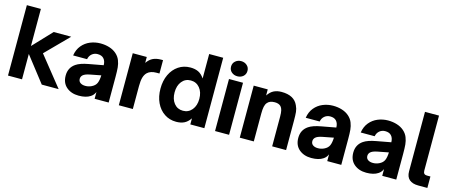

<svg xmlns="http://www.w3.org/2000/svg" viewBox="-48 -1388 4724 2010"><g transform="rotate(15 2314.0 -383.0)"><path d="M210 0H58V-763H210V-361L402 -564H592L351 -320L607 0H424L210 -275Z M641 -157Q641 -243 709 -289Q753 -319 841 -335L998 -364Q997 -411 973 -436Q951 -460 907 -460Q872 -460 846 -438.5Q820 -417 813 -380H662Q672 -445 708.5 -489Q745 -533 797.5 -554.5Q850 -576 908 -576Q959 -576 1004 -562Q1049 -548 1081 -520Q1113 -492 1127.5 -455Q1142 -418 1145.5 -379.5Q1149 -341 1149 -280V0H997V-73Q981 -37 952 -19Q906 12 826 12Q745 12 693 -32.5Q641 -77 641 -157ZM933 -120Q971 -138 985 -169Q999 -200 1001 -255L882 -232Q853 -226 836.5 -219Q820 -212 809 -202Q792 -185 792 -162Q792 -134 813 -119.5Q834 -105 867 -105Q902 -105 933 -120Z M1259 0V-564H1411V-500Q1440 -542 1476.5 -559Q1513 -576 1563 -576H1584V-431H1552Q1488 -431 1454 -399Q1431 -377 1421 -341.5Q1411 -306 1411 -249V0Z M1635 -282Q1635 -368 1666.5 -434.5Q1698 -501 1754 -538.5Q1810 -576 1882 -576Q1932 -576 1968 -559Q2004 -542 2034 -498V-763H2186V0H2034V-66Q2005 -23 1968.5 -5.5Q1932 12 1882 12Q1810 12 1754 -25.5Q1698 -63 1666.5 -129.5Q1635 -196 1635 -282ZM2056 -282Q2056 -355 2018.5 -400.5Q1981 -446 1921 -446Q1861 -446 1824.5 -400.5Q1788 -355 1788 -282Q1788 -209 1824.5 -163.5Q1861 -118 1921 -118Q1981 -118 2018.5 -163.5Q2056 -209 2056 -282Z M2454 0H2302V-564H2454ZM2289 -696Q2289 -732 2315 -755Q2341 -778 2378 -778Q2415 -778 2441 -755Q2467 -732 2467 -696Q2467 -659 2441.5 -636.5Q2416 -614 2378 -614Q2341 -614 2315 -636.5Q2289 -659 2289 -696Z M2570 0V-564H2722V-498Q2751 -541 2786.5 -558.5Q2822 -576 2870 -576Q3007 -576 3049 -480Q3065 -447 3068.5 -413Q3072 -379 3072 -320V0H2921V-322Q2921 -364 2915 -389.5Q2909 -415 2895 -430Q2873 -453 2829 -453Q2773 -453 2748 -421Q2734 -404 2728 -376Q2722 -348 2722 -302V0Z M3162 -157Q3162 -243 3230 -289Q3274 -319 3362 -335L3519 -364Q3518 -411 3494 -436Q3472 -460 3428 -460Q3393 -460 3367 -438.5Q3341 -417 3334 -380H3183Q3193 -445 3229.5 -489Q3266 -533 3318.5 -554.5Q3371 -576 3429 -576Q3480 -576 3525 -562Q3570 -548 3602 -520Q3634 -492 3648.5 -455Q3663 -418 3666.5 -379.5Q3670 -341 3670 -280V0H3518V-73Q3502 -37 3473 -19Q3427 12 3347 12Q3266 12 3214 -32.5Q3162 -77 3162 -157ZM3454 -120Q3492 -138 3506 -169Q3520 -200 3522 -255L3403 -232Q3374 -226 3357.5 -219Q3341 -212 3330 -202Q3313 -185 3313 -162Q3313 -134 3334 -119.5Q3355 -105 3388 -105Q3423 -105 3454 -120Z M3758 -157Q3758 -243 3826 -289Q3870 -319 3958 -335L4115 -364Q4114 -411 4090 -436Q4068 -460 4024 -460Q3989 -460 3963 -438.5Q3937 -417 3930 -380H3779Q3789 -445 3825.5 -489Q3862 -533 3914.5 -554.5Q3967 -576 4025 -576Q4076 -576 4121 -562Q4166 -548 4198 -520Q4230 -492 4244.5 -455Q4259 -418 4262.5 -379.5Q4266 -341 4266 -280V0H4114V-73Q4098 -37 4069 -19Q4023 12 3943 12Q3862 12 3810 -32.5Q3758 -77 3758 -157ZM4050 -120Q4088 -138 4102 -169Q4116 -200 4118 -255L3999 -232Q3970 -226 3953.5 -219Q3937 -212 3926 -202Q3909 -185 3909 -162Q3909 -134 3930 -119.5Q3951 -105 3984 -105Q4019 -105 4050 -120Z M4504 0Q4441 0 4407 -29.5Q4373 -59 4373 -118V-763H4525V-167Q4525 -124 4564 -124H4603V0Z"/></g></svg>

Font: Open Sauce One ExtraBold
Style: Regular
Weight: 800
Designer: Alfredo Marco Pradil
Foundry: Creative Sauce Fz LLC
Version: Version 1.477